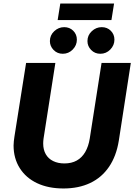

<svg xmlns="http://www.w3.org/2000/svg" viewBox="-20 -1057 762 1089"><path d="M340 12Q254 12 190.5 -18Q127 -48 92 -103.5Q57 -159 57 -232Q57 -244 58.5 -256.5Q60 -269 62 -283L128 -700H294L227 -271Q226 -264 225.5 -257Q225 -250 225 -243Q225 -208 239.5 -182.5Q254 -157 281.5 -143.5Q309 -130 345 -130Q386 -130 415.5 -146.5Q445 -163 463.5 -195Q482 -227 489 -271L556 -700H722L654 -260Q640 -172 598.5 -111Q557 -50 491.5 -19Q426 12 340 12ZM549 -752Q518 -752 497 -773.5Q476 -795 476 -824Q476 -857 500.5 -880Q525 -903 557 -903Q588 -903 608.5 -882.5Q629 -862 629 -832Q629 -800 605.5 -776Q582 -752 549 -752ZM336 -752Q305 -752 284 -773.5Q263 -795 263 -824Q263 -857 287.5 -880Q312 -903 344 -903Q375 -903 395.5 -882.5Q416 -862 416 -832Q416 -800 392.5 -776Q369 -752 336 -752ZM307 -943 322 -1037H627L612 -943Z"/></svg>

Font: MuseoModerno
Style: Bold Italic
Weight: 700
Italic angle: -9°
Designer: Pablo Cosgaya, Héctor Gatti, Marcela Romero, and the Authors of The MuseoModerno Project.
Foundry: Omnibus-Type Team
Version: Version 1.003